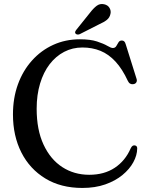

<svg xmlns="http://www.w3.org/2000/svg" viewBox="-20 -910 732 948"><path d="M657.5 -177Q657 -143 638.2 -108.8Q619.5 -74.5 584.5 -45.8Q549.5 -17 499.8 0.5Q450 18 386.5 18Q280.5 18 203.8 -28.8Q127 -75.5 85.5 -157.2Q44 -239 44 -345Q44 -426 68.5 -493.5Q93 -561 137.8 -611Q182.5 -661 242.8 -688.5Q303 -716 374.5 -716Q426.5 -716 459 -705.2Q491.5 -694.5 509.8 -683.8Q528 -673 537 -673Q548.5 -673 554 -682.2Q559.5 -691.5 565 -700.8Q570.5 -710 581.5 -710Q588.5 -710 593.2 -705.8Q598 -701.5 601 -690.5L654.5 -520Q657.5 -510.5 653 -503.2Q648.5 -496 639 -494.5Q630 -493 623 -496.8Q616 -500.5 611.5 -510Q584 -569.5 550.2 -606Q516.5 -642.5 476 -659Q435.5 -675.5 387 -675.5Q338 -675.5 296.8 -654Q255.5 -632.5 225 -592.8Q194.5 -553 177.8 -497.2Q161 -441.5 161 -373Q161 -269 195 -196Q229 -123 287.5 -85Q346 -47 420.5 -47Q494.5 -47 546.5 -81.5Q598.5 -116 625 -177Q629.5 -186.5 634.5 -189.8Q639.5 -193 646 -192Q652 -191 654.8 -187.2Q657.5 -183.5 657.5 -177ZM423.5 -846Q441 -869 457.2 -881.2Q473.5 -893.5 494 -889Q512.5 -885 520.8 -870.8Q529 -856.5 525.5 -842Q522 -823.5 507.8 -812Q493.5 -800.5 470.5 -790.5L374 -741.5Q369 -739 363 -739.5Q357 -740 353.5 -743.5Q349.5 -748 351.2 -753Q353 -758 356.5 -762.5Z"/></svg>

Font: Fraunces 24pt
Style: Regular
Weight: 400
Version: Version 1.000;[b76b70a41]